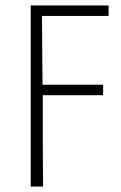

<svg xmlns="http://www.w3.org/2000/svg" viewBox="-20 -500 442 700"><path d="M92 180V-480H376V-442H133L135 -191H356V-153H136Q136 -69 136 11Q136 91 137 180Z"/></svg>

Font: Source Sans 3 Light
Style: Regular
Weight: 300
Designer: Paul D. Hunt
Foundry: Adobe
Version: Version 3.052;hotconv 1.1.0;makeotfexe 2.6.0